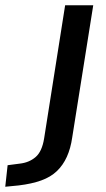

<svg xmlns="http://www.w3.org/2000/svg" viewBox="-135 -518 405 731"><path d="M-115 193 -106 111 -60 105Q-24 101 0.5 80Q25 59 33 9L113 -498H220L140 5Q134 47 119.5 79Q105 111 81.5 133.5Q58 156 22 169Q-14 182 -64 188Z"/></svg>

Font: Nunito Sans 7pt SemiCondensed SemiBold
Style: Italic
Weight: 600
Width: 4
Italic angle: -9°
Designer: Vernon Adams
Foundry: Vernon Adams
Version: Version 3.101;gftools[0.9.27]